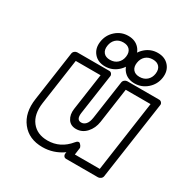

<svg xmlns="http://www.w3.org/2000/svg" viewBox="-189 -976 1139 1171"><g transform="rotate(30 380.5 -390.0)"><path d="M84 -198.2 133.8 -546.9Q135.3 -557.6 144 -564.7Q152.8 -571.8 162.1 -571.8H387.2Q397.9 -571.8 404.3 -563.7Q410.6 -555.7 409.2 -546.9L368.2 -263.2Q361.8 -212.9 396 -212.9Q414.6 -212.9 428.2 -228Q441.9 -243.2 446.8 -275.9L485.8 -546.9Q487.3 -557.6 496.1 -564.7Q504.9 -571.8 514.2 -571.8H738.8Q749.5 -571.8 756.1 -563.7Q762.7 -555.7 761.2 -546.9L682.1 0Q680.7 10.7 671.4 17.8Q662.1 24.9 652.8 24.9H428.2Q417.5 24.9 411.6 17.1Q405.8 9.3 407.2 0L409.2 -11.2Q343.8 35.2 266.1 35.2Q170.9 35.2 119.9 -29.8Q68.8 -94.7 84 -198.2ZM133.8 -198.2Q122.1 -113.8 160.6 -64.5Q199.2 -15.1 272.9 -15.1Q362.8 -15.1 423.8 -89.8Q432.1 -100.1 439.5 -102.3Q446.8 -104.5 451.7 -100.6Q456.5 -96.7 460.4 -91.3Q464.4 -85.9 465.8 -81.1L467.8 -76.2L460.9 -24.9H636.2L707 -522H532.2L497.1 -275.9Q490.2 -228.5 460.4 -195.8Q430.7 -163.1 388.2 -163.1Q349.6 -163.1 330.8 -192.1Q312 -221.2 317.9 -263.2L355 -522H180.2ZM251 -698.2Q258.3 -748.5 295.7 -781.7Q333 -814.9 382.8 -814.9Q433.1 -814.9 461.7 -781.7Q490.2 -748.5 482.9 -698.2Q475.6 -648.4 437.7 -615.2Q399.9 -582 350.1 -582Q300.3 -582 272 -615.2Q243.7 -648.4 251 -698.2ZM300.8 -698.2Q296.4 -668 311.3 -649.9Q326.2 -631.8 356.9 -631.8Q387.7 -631.8 408.2 -649.9Q428.7 -668 433.1 -698.2Q437.5 -729 422.1 -747.1Q406.7 -765.1 376 -765.1Q345.2 -765.1 325.2 -747.1Q305.2 -729 300.8 -698.2ZM459 -698.2Q466.3 -748.5 503.7 -781.7Q541 -814.9 590.8 -814.9Q641.1 -814.9 669.7 -781.7Q698.2 -748.5 690.9 -698.2Q683.6 -648.4 645.8 -615.2Q607.9 -582 558.1 -582Q508.3 -582 480 -615.2Q451.7 -648.4 459 -698.2ZM508.8 -698.2Q504.4 -668 519.3 -649.9Q534.2 -631.8 564.9 -631.8Q595.7 -631.8 616.2 -649.9Q636.7 -668 641.1 -698.2Q645.5 -729 630.1 -747.1Q614.7 -765.1 584 -765.1Q553.2 -765.1 533.2 -747.1Q513.2 -729 508.8 -698.2Z"/></g></svg>

Font: Trueno Black Outline
Style: Italic
Weight: 900
Width: 6
Designer: Julieta Ulanovsky
Foundry: Julieta Ulanovsky
Version: Version 3.001b | FøM Fix